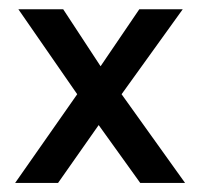

<svg xmlns="http://www.w3.org/2000/svg" viewBox="-20 -404 443 424"><path d="M119.6 -383.5 202.1 -257.7 287.6 -383.5H383.5L248.5 -195.9L388.7 0H289.7L197.9 -127.8L108.2 0H13.4L150.5 -195.9L20.6 -383.5Z"/></svg>

Font: NATS
Style: Regular
Weight: 400
Designer: Purushoth Kumar Guthula
Foundry: Silicon Andhra, USA.
Version: Version 1.0.4; ttfautohint (v1.2.25-373a) -l 7 -r 28 -G 50 -